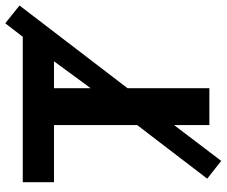

<svg xmlns="http://www.w3.org/2000/svg" viewBox="-84 -714 842 713"><g transform="rotate(-90 336.5 -357.0)"><path d="M96 44 30 -8 229 -268V-577H17V-693H557L607 -758L673 -705L366 -304V0H229V-131ZM366 -441 466 -577H366Z"/></g></svg>

Font: Ubuntu Sans
Style: Bold
Weight: 700
Designer: Dalton Maag Ltd
Foundry: Dalton Maag Ltd
Version: Version 1.006; ttfautohint (v1.8.4.7-5d5b)